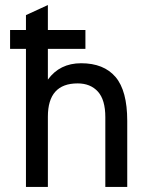

<svg xmlns="http://www.w3.org/2000/svg" viewBox="-20 -742 603 762"><path d="M83 0V-548H20V-623H83V-682L170 -722V-623H319V-548H170V-426Q217 -491 302 -491Q392 -491 438.5 -436.5Q485 -382 485 -262V0H398V-277Q398 -346 368.5 -378.5Q339 -411 288 -411Q170 -411 170 -279V0Z"/></svg>

Font: Overpass
Style: Regular
Weight: 400
Designer: Delve Withrington, Thomas Jockin
Foundry: Delve Fonts
Version: Version 3.000;DELV;Overpass